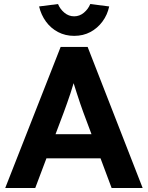

<svg xmlns="http://www.w3.org/2000/svg" viewBox="-20 -933 736 953"><path d="M6 0 281 -700H415L688 0H534L393 -377Q387 -393 378.5 -418Q370 -443 361 -471Q352 -499 344 -524.5Q336 -550 332 -567H359Q353 -545 345.5 -520.5Q338 -496 330 -470.5Q322 -445 313 -421Q304 -397 296 -374L155 0ZM134 -147 183 -267H504L554 -147ZM174 -901 268 -913Q278 -888 299.5 -870Q321 -852 348 -852Q375 -852 396.5 -870Q418 -888 428 -913L522 -901Q513 -859 488.5 -826Q464 -793 428.5 -774Q393 -755 348 -755Q304 -755 268 -774Q232 -793 208 -826Q184 -859 174 -901Z"/></svg>

Font: Our Lexend SemiBold
Style: Regular
Weight: 600
Designer: Bonnie Shaver-Troup, Thomas Jockin
Foundry: Lexend
Version: Version 1.007